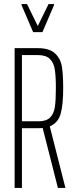

<svg xmlns="http://www.w3.org/2000/svg" viewBox="-20 -925 371 945"><path d="M265 0 190 -295Q184 -294 170 -294H88V0H52V-688H166Q223 -688 250.5 -662.5Q278 -637 284.5 -597.5Q291 -558 291 -491Q291 -412 279 -366.5Q267 -321 225 -303L302 0ZM255 -491Q255 -551 249.5 -584Q244 -617 225 -635.5Q206 -654 165 -654H88V-328H169Q208 -328 226.5 -346.5Q245 -365 250 -398Q255 -431 255 -491ZM143 -767 86 -900V-905H113L166 -797L219 -905H246V-900L189 -767Z"/></svg>

Font: Saira Ultra Condensed Thin
Style: Regular
Weight: 100
Width: 1
Designer: Hector Gatti with collaboration of the Omnibus-Type team
Foundry: Omnibus-Type
Version: Version 1.001; ttfautohint (v1.8)